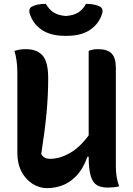

<svg xmlns="http://www.w3.org/2000/svg" viewBox="-20 -965 690 996"><path d="M224 11Q185 11 149.5 -11Q114 -33 92 -74Q70 -115 70 -173V-587Q70 -652 55 -701Q71 -706 85 -708Q99 -710 115 -710Q171 -710 200.5 -677.5Q230 -645 230 -559Q230 -471 221.5 -379.5Q213 -288 194 -166Q202 -152 213 -146.5Q224 -141 240 -141Q289 -141 341.5 -170.5Q394 -200 440 -263V-701Q461 -710 488 -710Q538 -710 559.5 -687Q581 -664 581 -614V-101Q581 -73 585 -48Q589 -23 598 1Q587 5 570.5 6.5Q554 8 537 8Q506 8 484.5 -3.5Q463 -15 451.5 -49.5Q440 -84 440 -152H434Q410 -87 375 -51.5Q340 -16 301 -2.5Q262 11 224 11ZM426 -945Q473 -945 500 -930Q509 -924 511 -915.5Q513 -907 511 -898Q495 -843 448.5 -811Q402 -779 326 -779H318Q242 -779 195.5 -811Q149 -843 133 -898Q131 -907 133 -915.5Q135 -924 144 -930Q171 -945 218 -945Q235 -915 259 -900Q283 -885 322 -882Q361 -885 385.5 -900Q410 -915 426 -945Z"/></svg>

Font: Recursive Sn Csl St
Style: Bold
Weight: 700
Version: Version 1.079;hotconv 1.0.112;makeotfexe 2.5.65598; ttfautoh